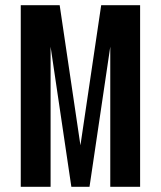

<svg xmlns="http://www.w3.org/2000/svg" viewBox="-20 -720 620 740"><path d="M370 -700H520V0H405V-540L325 0H255L175 -540V0H60V-700H210L290 -160Z"/></svg>

Font: Gully ECD Medium
Style: Regular
Weight: 500
Width: 2
Designer: jaikishan Patel
Foundry: MagicType
Version: Version 1.000;Glyphs 3.2 (3242)